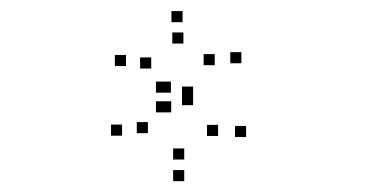

<svg xmlns="http://www.w3.org/2000/svg" viewBox="-20 -862 660 346"><path d="M207 -743V-763H187V-743ZM252.5 -738.5V-758.5H232.5V-738.5ZM310.5 -783.5V-803.5H290.5V-783.5ZM367 -744.5V-764.5H347V-744.5ZM288 -695V-715H268V-695ZM281 -695V-715H261V-695ZM281 -659.5V-679.5H261V-659.5ZM288.5 -659.5V-679.5H268.5V-659.5ZM373 -617V-637H353V-617ZM312 -574.5V-594.5H292V-574.5ZM246.5 -622V-642H226.5V-622ZM200 -617.5V-637.5H180V-617.5ZM312 -535.5V-555.5H292V-535.5ZM423.5 -615V-635H403.5V-615ZM328 -686V-706H308V-686ZM328 -672.5V-692.5H308V-672.5ZM415 -748V-768H395V-748ZM309 -822V-842H289V-822Z"/></svg>

Font: Monaspace Argon Dots Var
Style: Regular
Weight: 400
Designer: Riley Cran and the Lettermatic Team
Version: Version 1.100 (Monaspace Argon Dots)